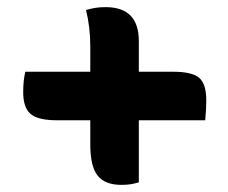

<svg xmlns="http://www.w3.org/2000/svg" viewBox="-20 -569 640 538"><path d="M51 -368H233V-439Q233 -493 221 -541Q235 -545 247.5 -547Q260 -549 276 -549Q369 -549 369 -454V-368H465Q518 -368 538 -351Q558 -334 558 -288Q558 -262 555 -232H369V-58Q355 -54 344.5 -52.5Q334 -51 320 -51Q274 -51 253.5 -77Q233 -103 233 -164V-232H139Q87 -232 66 -249.5Q45 -267 45 -311Q45 -344 51 -368Z"/></svg>

Font: Recursive Mn Csl St
Style: Bold
Weight: 700
Monospace: yes
Version: Version 1.079;hotconv 1.0.112;makeotfexe 2.5.65598; ttfautoh